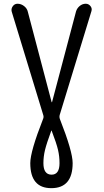

<svg xmlns="http://www.w3.org/2000/svg" viewBox="-20 -750 540 1000"><path d="M247.1 -69.3Q222.7 -2.9 214.4 31.2Q206.1 65.4 206.1 99.6Q206.1 159.2 248 159.7Q290 160.2 290 99.6Q290 64.5 282.2 30.8Q274.4 -2.9 249 -69.3Q249 -70.3 248 -70.3Q247.1 -70.3 247.1 -69.3ZM205.1 -151.4 41 -689.5Q37.1 -704.1 46.4 -717.3Q55.7 -730.5 71.3 -730.5Q89.8 -730.5 105.5 -718.3Q121.1 -706.1 125 -688.5L249 -217.8H250H251L376 -690.4Q380.9 -707 395 -718.8Q409.2 -730.5 426.8 -730.5Q441.4 -730.5 451.2 -718.3Q460.9 -706.1 456.1 -691.4L291 -151.4Q288.1 -140.6 292 -129.9Q358.4 39.1 358.4 99.6Q358.4 229.5 248 230Q137.7 230.5 137.7 99.6Q137.7 39.1 204.1 -129.9Q209 -140.6 205.1 -151.4Z"/></svg>

Font: Rounded-X Mgen+ 1m regular
Style: Regular
Weight: 400
Designer: [Source Han Sans]
Ryoko NISHIZUKA  (kana & ideographs); Paul D. Hunt (Latin, Greek & Cyrillic); Wenlong ZHANG  (bopomofo
Version: Version 1.059.20150602